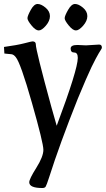

<svg xmlns="http://www.w3.org/2000/svg" viewBox="-20 -737 532 965"><path d="M174.5 -584Q159 -584 138.5 -609Q118 -634 118 -645.5Q118 -657 134.5 -687Q151 -717 169 -717Q187 -717 209 -698.5Q231 -680 231 -656Q231 -632 210.5 -608Q190 -584 174.5 -584ZM361.5 -584Q346 -584 325.5 -609Q305 -634 305 -645.5Q305 -657 322 -687Q339 -717 357 -717Q375 -717 397 -698.5Q419 -680 419 -656Q419 -632 398 -608Q377 -584 361.5 -584ZM412 -509 478 -513Q492 -513 492 -498Q492 -495 490.5 -492.5Q489 -490 485.5 -484Q482 -478 476.5 -469.5Q471 -461 461.5 -442.5Q452 -424 440 -400Q417 -352 371 -241Q280 -13 227 154Q214 194 209.5 201Q205 208 193 208Q127 208 127 179Q127 163 162.5 106.5Q198 50 198 16Q198 -18 140.5 -220Q83 -422 59 -450Q49 -463 37.5 -464.5Q26 -466 16 -466.5Q6 -467 2 -468L0 -501Q66 -510 102.5 -519.5Q139 -529 143 -529Q160 -529 160 -514Q160 -485 238 -200L265 -105Q371 -388 371 -446Q371 -473 353 -473Q335 -473 335 -493Q335 -511 369 -511Z"/></svg>

Font: Prociono
Style: Regular
Weight: 400
Designer: Barry Schwartz
Foundry: The Crud Factory
Version: Version 2.301